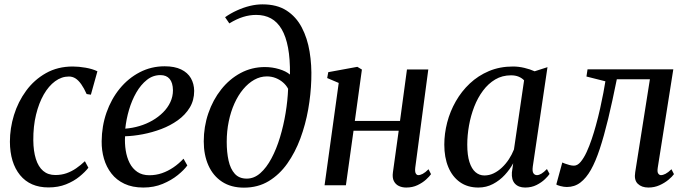

<svg xmlns="http://www.w3.org/2000/svg" viewBox="-20 -851 3156 882"><path d="M202.5 10Q118.5 10 72.2 -46.5Q26 -103 25.5 -200Q25.5 -261.5 44.2 -322.5Q63 -383.5 100 -434Q137 -484.5 191 -515Q245 -545.5 314.5 -545.5Q341.5 -545.5 373.2 -540Q405 -534.5 427.5 -523.5L397.5 -416L378 -419Q366 -446 353.2 -464Q340.5 -482 326.8 -490.8Q313 -499.5 296.5 -499.5Q263 -499.5 233.2 -477.8Q203.5 -456 181 -416.8Q158.5 -377.5 145.5 -324Q132.5 -270.5 133 -206.5Q133.5 -156.5 144.8 -120.8Q156 -85 178.2 -66Q200.5 -47 234 -47Q262 -47 285.5 -55.2Q309 -63.5 329.8 -77.8Q350.5 -92 370 -110.5L386 -80.5Q371 -61 345 -39.8Q319 -18.5 283.2 -4.2Q247.5 10 202.5 10Z M840.5 -91Q826 -70.5 796.8 -46.8Q767.5 -23 727.2 -6.2Q687 10.5 638.5 10.5Q588 10.5 551.5 -6.8Q515 -24 491.8 -54Q468.5 -84 457.5 -122.2Q446.5 -160.5 447 -202Q447.5 -271.5 469.2 -333.8Q491 -396 530 -443.8Q569 -491.5 621.8 -519Q674.5 -546.5 736.5 -546.5Q782 -546.5 812 -532Q842 -517.5 856.8 -492Q871.5 -466.5 872 -433.5Q872 -390 851.5 -356.5Q831 -323 796.8 -298.5Q762.5 -274 720.8 -258.2Q679 -242.5 635.5 -234.2Q592 -226 554.5 -225Q552.5 -192 557.5 -160Q562.5 -128 575.5 -102.2Q588.5 -76.5 611 -61.2Q633.5 -46 666 -46Q696.5 -46 724 -55.5Q751.5 -65 776.5 -82Q801.5 -99 823 -122ZM717 -506Q682.5 -506 654.8 -484Q627 -462 606.2 -426Q585.5 -390 572.8 -346.8Q560 -303.5 555.5 -260Q588.5 -262.5 620.5 -272Q652.5 -281.5 680.2 -297.5Q708 -313.5 729.2 -334.8Q750.5 -356 762.5 -381.8Q774.5 -407.5 774.5 -436.5Q774 -471 759.2 -488.5Q744.5 -506 717 -506Z M1100.5 11Q1041.5 11 1000.2 -16Q959 -43 937.5 -91Q916 -139 916 -201.5Q916 -269 937 -330.5Q958 -392 996 -440Q1034 -488 1085.2 -515.5Q1136.5 -543 1197 -543Q1230.5 -543 1262.2 -533.5Q1294 -524 1312 -508.5Q1313 -580 1303.2 -631.8Q1293.5 -683.5 1273.8 -717Q1254 -750.5 1224.8 -766.5Q1195.5 -782.5 1157 -782.5Q1126.5 -782.5 1096.8 -773.2Q1067 -764 1033.5 -743.5L1014 -772Q1039.5 -790 1068.8 -803.2Q1098 -816.5 1127.8 -823.8Q1157.5 -831 1186 -831Q1252.5 -831 1296.5 -802.5Q1340.5 -774 1366.2 -725Q1392 -676 1402.2 -613.8Q1412.5 -551.5 1410 -484.5Q1408 -418 1395.8 -348.5Q1383.5 -279 1359.8 -215Q1336 -151 1300 -100Q1264 -49 1214.5 -19Q1165 11 1100.5 11ZM1113.5 -30.5Q1147.5 -30.5 1176 -55.8Q1204.5 -81 1227.2 -123.8Q1250 -166.5 1266.2 -220.2Q1282.5 -274 1292 -331.8Q1301.5 -389.5 1303.5 -443Q1295 -459.5 1280.2 -472.2Q1265.5 -485 1246.5 -492.5Q1227.5 -500 1206 -500Q1175.5 -500 1148 -484.5Q1120.5 -469 1097.2 -441.2Q1074 -413.5 1057 -375.8Q1040 -338 1030.8 -293.2Q1021.5 -248.5 1021.5 -199.5Q1021.5 -151.5 1030 -113.2Q1038.5 -75 1058.5 -52.8Q1078.5 -30.5 1113.5 -30.5Z M1887.5 -80.5Q1885.5 -62 1890 -54.2Q1894.5 -46.5 1901.5 -46.5Q1910.5 -46.5 1922 -52.5Q1933.5 -58.5 1948.5 -73.5L1960 -51Q1953 -40.5 1937 -26Q1921 -11.5 1898 -0.5Q1875 10.5 1846 10.5Q1827 10.5 1812 3.2Q1797 -4 1789.2 -19.5Q1781.5 -35 1785 -59.5L1811.5 -250.5H1604L1569 0H1471L1536 -470L1483 -492.5L1488 -519.5L1621.5 -544L1642.5 -531.5L1610 -295.5H1817.5L1849.5 -532H1947.5Z M2427.5 -86Q2424.5 -63.5 2430.5 -55Q2436.5 -46.5 2446.5 -46.5Q2456 -46.5 2467.2 -53.2Q2478.5 -60 2492.5 -74.5L2504.5 -52Q2499 -43 2483.5 -28Q2468 -13 2444.8 -1.2Q2421.5 10.5 2392.5 10.5Q2362 10.5 2345.5 -7.2Q2329 -25 2331.5 -59L2337.5 -101Q2322.5 -73 2299 -47.5Q2275.5 -22 2244.8 -5.8Q2214 10.5 2177.5 10.5Q2128 10.5 2093 -14.2Q2058 -39 2039.5 -83.2Q2021 -127.5 2021 -186.5Q2021 -237 2034.2 -288.2Q2047.5 -339.5 2073.8 -385.5Q2100 -431.5 2138.2 -467.5Q2176.5 -503.5 2226.2 -524.5Q2276 -545.5 2336.5 -545.5Q2362.5 -545.5 2388.8 -539.2Q2415 -533 2436 -523.5L2495 -542.5ZM2387.5 -482Q2377.5 -492.5 2362.5 -498.8Q2347.5 -505 2327.5 -505Q2287 -505 2255 -486Q2223 -467 2198.8 -434.5Q2174.5 -402 2158.5 -360.8Q2142.5 -319.5 2134.5 -274.5Q2126.5 -229.5 2126.5 -186.5Q2126.5 -138 2136.5 -106.8Q2146.5 -75.5 2164.2 -60.2Q2182 -45 2205 -45Q2227.5 -45 2247.8 -54.8Q2268 -64.5 2286 -81.5Q2304 -98.5 2318 -120Q2332 -141.5 2341 -164.5Z M3001.5 -80.5Q2998.5 -61 3003.8 -53.8Q3009 -46.5 3016 -46.5Q3025.5 -46.5 3037.2 -52.5Q3049 -58.5 3064.5 -73.5L3076 -51Q3068 -39.5 3050.5 -25Q3033 -10.5 3009.5 0Q2986 10.5 2958.5 10.5Q2927.5 10.5 2909.8 -6.8Q2892 -24 2898 -60L2965.5 -487H2813.5Q2793 -385 2773.8 -305.2Q2754.5 -225.5 2735.2 -167.2Q2716 -109 2694.5 -71Q2673 -33 2646.2 -12.5Q2619.5 8 2584 8Q2570.5 8 2554.5 3.8Q2538.5 -0.5 2535.5 -3.5L2563 -104.5Q2566 -103 2575.2 -99.5Q2584.5 -96 2595.8 -93Q2607 -90 2616.5 -90Q2633 -90 2647.5 -107.5Q2662 -125 2674.8 -152.5Q2687.5 -180 2698.2 -212Q2709 -244 2717 -273.5Q2728 -313 2736.8 -352.5Q2745.5 -392 2751.8 -425Q2758 -458 2761 -477.5L2674 -499.5L2679 -532.5H3073Z"/></svg>

Font: Merriweather 72pt
Style: Italic
Weight: 400
Italic angle: -7.8°
Version: Version 2.101